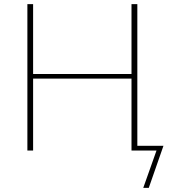

<svg xmlns="http://www.w3.org/2000/svg" viewBox="-20 -723 824 922"><path d="M765 -23 694.5 179H668L731.5 0H611.5V-345.5H139V0H111.5V-703H139V-367.5H611.5V-703H639.5V-23Z"/></svg>

Font: Lato 2
Style: Regular
Weight: 200
Designer: Lukasz Dziedzic with Adam Twardoch and Botio Nikoltchev
Foundry: tyPoland Lukasz Dziedzic
Version: Version 2.015; 2015-08-06; http://www.latofonts.com/